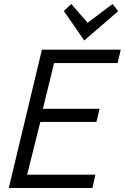

<svg xmlns="http://www.w3.org/2000/svg" viewBox="-20 -942 625 962"><path d="M24 0 190 -693H585L569 -626H251L195 -397H479L463 -331H182L116 -67H458L443 0ZM402 -739 300 -887 337 -922 419 -828 544 -922 572 -886Z"/></svg>

Font: Ubuntu Sans
Style: Italic
Weight: 400
Italic angle: -13.5°
Designer: Dalton Maag Ltd
Foundry: Dalton Maag Ltd
Version: Version 1.006